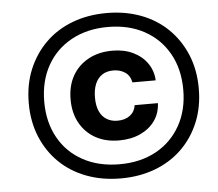

<svg xmlns="http://www.w3.org/2000/svg" viewBox="-53 -797 983 864"><g transform="rotate(-5 439.0 -364.5)"><path d="M466 -162Q405 -162 360 -187Q315 -212 289.5 -257.5Q264 -303 264 -364Q264 -426 289.5 -471Q315 -516 361.5 -541.5Q408 -567 470 -567Q523 -567 563.5 -547.5Q604 -528 627.5 -494Q651 -460 653 -417H548Q542 -448 519.5 -463Q497 -478 467 -478Q436 -478 415.5 -464Q395 -450 384.5 -424.5Q374 -399 374 -364Q374 -326 385.5 -301Q397 -276 418 -263.5Q439 -251 466 -251Q501 -251 523 -268Q545 -285 549 -314H654Q652 -268 627.5 -234Q603 -200 561.5 -181Q520 -162 466 -162ZM459 9Q375 9 304.5 -17.5Q234 -44 183 -93.5Q132 -143 103.5 -211.5Q75 -280 75 -364Q75 -448 103.5 -516.5Q132 -585 183 -635Q234 -685 304.5 -711.5Q375 -738 459 -738Q543 -738 613.5 -711.5Q684 -685 735 -635Q786 -585 814.5 -516.5Q843 -448 843 -364Q843 -280 814.5 -211.5Q786 -143 735 -93.5Q684 -44 613.5 -17.5Q543 9 459 9ZM459 -55Q553 -55 623.5 -93.5Q694 -132 733.5 -202Q773 -272 773 -364Q773 -458 733.5 -528Q694 -598 623.5 -636.5Q553 -675 459 -675Q366 -675 295 -636.5Q224 -598 184.5 -528Q145 -458 145 -364Q145 -272 184 -202Q223 -132 294 -93.5Q365 -55 459 -55Z"/></g></svg>

Font: Mona Sans ExtraLight
Style: Bold Italic
Weight: 700
Italic angle: -11.6951°
Version: Version 2.000